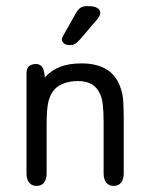

<svg xmlns="http://www.w3.org/2000/svg" viewBox="-20 -601 490 630"><path d="M127 -347Q125 -375 117 -383Q109 -391 99 -391Q85 -391 76 -384.5Q67 -378 67 -360V-32Q67 -13 75.5 -2Q84 9 100 9Q116 9 124.5 -2Q133 -13 133 -32V-195Q133 -237 137.5 -261Q142 -285 153 -300Q164 -317 186 -326Q208 -335 236 -335Q291 -335 309 -291Q315 -279 317.5 -256Q320 -233 320 -201V-32Q320 -13 328.5 -2Q337 9 353 9Q369 9 377.5 -2Q386 -13 386 -32V-207Q386 -242 384.5 -266.5Q383 -291 378 -305Q354 -393 247 -393Q207 -393 178 -382Q149 -371 127 -347ZM309 -558Q309 -565 305 -570Q301 -575 292 -578Q283 -581 266 -581Q252 -581 244 -575.5Q236 -570 228 -556L188 -485Q183 -477 183 -471Q183 -464 190 -458.5Q197 -453 208 -453Q219 -453 225.5 -456.5Q232 -460 242 -471L300 -539Q309 -550 309 -558Z"/></svg>

Font: Beiruti
Style: Regular
Weight: 400
Version: Version 1.00